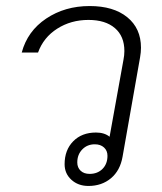

<svg xmlns="http://www.w3.org/2000/svg" viewBox="-20 -606 535 636"><path d="M447 -448Q447 -433 444 -416L386 -87Q378 -41 347.5 -15.5Q317 10 273 10Q239 10 216.5 -10.5Q194 -31 194 -62Q194 -109 222.5 -138Q251 -167 298 -167Q326 -167 343 -153L389 -408Q392 -423 392 -437Q392 -486 360.5 -513Q329 -540 273 -540Q215 -540 169.5 -511Q124 -482 106 -432H52Q71 -503 133 -544.5Q195 -586 277 -586Q356 -586 401.5 -549Q447 -512 447 -448ZM336 -90Q336 -107 324.5 -117.5Q313 -128 294 -128Q269 -128 252.5 -111Q236 -94 236 -68Q236 -51 247 -40.5Q258 -30 277 -30Q303 -30 319.5 -46.5Q336 -63 336 -90Z"/></svg>

Font: Sarabun ExtraLight
Style: Italic
Weight: 275
Italic angle: -10°
Designer: Suppakit Chalermlarp | Katatrad Co.,Ltd.
Foundry: Cadson Demak Co.,Ltd.
Version: Version 1.000; ttfautohint (v1.6)